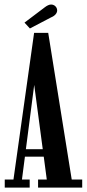

<svg xmlns="http://www.w3.org/2000/svg" viewBox="-20 -850 392 870"><path d="M1.5 0V-36.5H41L134.5 -701H198.5L305 -36.5H352.5V0H152.5V-36.5H192L134.5 -469H135.5L79.5 -36.5H114.5V0ZM79 -140V-174H193V-140ZM115.5 -721 91 -747.5 183 -817Q190 -822.5 197.5 -826Q205 -829.5 211.5 -829.5Q220 -829.5 226.2 -825.5Q232.5 -821.5 236 -815Q239 -809.5 239 -803Q239 -793.5 231.8 -785Q224.5 -776.5 211 -771Z"/></svg>

Font: Imbue Thin 10pt SemiBold
Style: Regular
Weight: 600
Version: Version 1.102